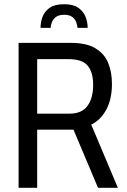

<svg xmlns="http://www.w3.org/2000/svg" viewBox="-20 -889 601 909"><path d="M172 -757Q172 -784 181.5 -809.5Q191 -835 215 -852Q239 -869 284 -869Q327 -869 351 -852Q375 -835 385 -809.5Q395 -784 395 -757H347Q346 -769 341 -783.5Q336 -798 322.5 -808.5Q309 -819 284 -819Q258 -819 244.5 -808.5Q231 -798 225.5 -783.5Q220 -769 220 -757ZM68 0V-686H316Q389 -686 431.5 -660.5Q474 -635 492 -591.5Q510 -548 510 -492Q510 -420 483.5 -370.5Q457 -321 412 -299L538 0H444L328 -275H156V0ZM156 -351H310Q367 -351 394 -387.5Q421 -424 421 -488Q421 -546 395.5 -577.5Q370 -609 304 -609H156Z"/></svg>

Font: Archivo Condensed
Style: Regular
Weight: 400
Width: 3
Designer: Hector Gatti
Foundry: Omnibus-Type
Version: Version 2.001; ttfautohint (v1.8.3)